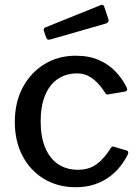

<svg xmlns="http://www.w3.org/2000/svg" viewBox="-20 -773 585 803"><path d="M297 -540Q353 -540 394.5 -521.5Q436 -503 464.5 -472.5Q493 -442 510 -407Q516 -393 503 -390L432 -378Q423 -376 419 -386Q402 -412 385 -429Q368 -446 348 -456Q328 -466 302 -466Q256 -466 221.5 -442.5Q187 -419 168.5 -374Q150 -329 150 -265Q150 -201 169 -155.5Q188 -110 223 -86.5Q258 -63 306 -63Q353 -63 385 -87Q417 -111 444 -155Q447 -159 449.5 -160Q452 -161 458 -159L511 -143Q519 -140 515 -128Q503 -103 483.5 -78Q464 -53 437.5 -33.5Q411 -14 376 -2Q341 10 297 10Q222 10 164.5 -24.5Q107 -59 74.5 -120.5Q42 -182 42 -263Q42 -345 75 -407Q108 -469 165.5 -504.5Q223 -540 297 -540ZM416 -745 433 -694Q438 -679 421 -674L191 -608Q184 -606 180 -607.5Q176 -609 173 -616L164 -642Q160 -655 169 -658L402 -752Q412 -756 416 -745Z"/></svg>

Font: Libre Franklin Medium
Style: Regular
Weight: 500
Designer: Pablo Impallari, Rodrigo Fuenzalida, Nhung Nguyen
Foundry: Impallari Type
Version: Version 3.000